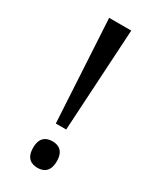

<svg xmlns="http://www.w3.org/2000/svg" viewBox="-187 -771 684 835"><g transform="rotate(30 155.5 -353.5)"><path d="M100 -714 129 -200H181L211 -714ZM156 7C188 7 215 -9 215 -60C215 -110 188 -126 156 -126C123 -126 96 -110 96 -60C96 -9 123 7 156 7Z"/></g></svg>

Font: Noto Serif Sinhala SemiCondensed
Style: Regular
Weight: 400
Width: 4
Designer: Jelle Bosma - Monotype Design Team
Foundry: Monotype Imaging Inc.
Version: Version 2.007